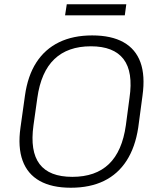

<svg xmlns="http://www.w3.org/2000/svg" viewBox="-20 -873 743 900"><path d="M312 7Q223 7 166 -25Q109 -57 86 -120Q63 -183 76 -275L97 -425Q110 -518 150.5 -580.5Q191 -643 257 -675Q323 -707 412 -707Q502 -707 559 -675Q616 -643 638.5 -580.5Q661 -518 648 -425L628 -275Q614 -183 573.5 -120Q533 -57 467.5 -25Q402 7 312 7ZM319 -44Q428 -44 490.5 -104Q553 -164 570 -286L587 -414Q605 -536 559 -596Q513 -656 406 -656Q298 -656 235 -596Q172 -536 155 -414L137 -286Q120 -164 165.5 -104Q211 -44 319 -44ZM572 -853 565 -801H285L293 -853Z"/></svg>

Font: Pathway Extreme 28pt ExtraLight
Style: Italic
Weight: 250
Italic angle: -8°
Designer: Eduardo Rodriguez Tunni
Foundry: Eduardo Rodriguez Tunni
Version: Version 1.001;gftools[0.9.26]